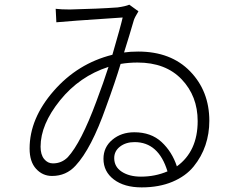

<svg xmlns="http://www.w3.org/2000/svg" viewBox="-20 -771 1040 820"><path d="M582 -16.6Q642.6 -16.6 695.3 -39.1Q657.2 -164.1 554.7 -164.1Q517.6 -164.1 492.7 -145Q467.8 -126 467.8 -95.7Q467.8 -58.6 500 -37.6Q532.2 -16.6 582 -16.6ZM391.6 -337.9Q422.9 -420.9 443.4 -485.4Q319.3 -445.3 236.3 -342.3Q153.3 -239.3 153.3 -144.5Q153.3 -110.4 168.5 -91.8Q183.6 -73.2 206.1 -73.2Q243.2 -73.2 269.5 -99.6Q326.2 -161.1 391.6 -337.9ZM532.2 -751 571.3 -722.7Q555.7 -697.3 551.8 -685.5Q533.2 -621.1 509.8 -546.9Q536.1 -550.8 570.3 -550.8Q710 -550.8 792 -466.3Q874 -381.8 874 -254.9Q874 -200.2 857.4 -150.9Q840.8 -101.6 807.1 -60.1Q773.4 -18.6 716.3 5.4Q659.2 29.3 585 29.3Q510.7 29.3 466.3 -4.4Q421.9 -38.1 421.9 -92.8Q421.9 -142.6 460 -174.3Q498 -206.1 553.7 -206.1Q625 -206.1 669.9 -164.6Q714.8 -123 735.4 -60.5Q824.2 -125 824.2 -253.9Q824.2 -360.4 755.9 -432.1Q687.5 -503.9 567.4 -503.9Q530.3 -503.9 495.1 -498Q472.7 -422.9 432.6 -313.5Q370.1 -135.7 302.7 -63.5Q262.7 -19.5 202.1 -19.5Q162.1 -19.5 134.3 -49.8Q106.4 -80.1 106.4 -136.7Q106.4 -264.6 209 -382.3Q311.5 -500 460 -537.1Q496.1 -661.1 503.9 -696.3Q253.9 -679.7 220.7 -675.8L217.8 -733.4Q241.2 -730.5 278.3 -730.5Q400.4 -733.4 482.4 -739.3Q516.6 -744.1 532.2 -751Z"/></svg>

Font: Gen Shin Gothic Monospace Light
Style: Regular
Weight: 300
Designer: [Source Han Sans]
Ryoko NISHIZUKA  (kana & ideographs); Paul D. Hunt (Latin, Greek & Cyrillic); Wenlong ZHANG  (bopomofo
Version: Version 1.002.20150607